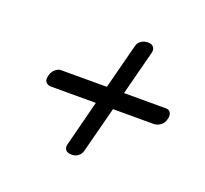

<svg xmlns="http://www.w3.org/2000/svg" viewBox="-84 -657 673 631"><g transform="rotate(20 252.0 -341.5)"><path d="M222 -126Q207.5 -126 201.8 -134Q196 -142 199 -153L240 -313H84.5Q71 -313 64.8 -320.8Q58.5 -328.5 62.5 -343.5Q66 -358 75.8 -366.5Q85.5 -375 96 -375H256L297 -533.5Q299.5 -544 309.8 -551.2Q320 -558.5 334 -558.5Q348 -558 353.5 -550.2Q359 -542.5 356.5 -532L316 -375H463.5Q473.5 -375 478.8 -366.5Q484 -358 480 -343.5Q476.5 -328.5 465.2 -320.8Q454 -313 442.5 -313H300L258 -151Q255 -140.5 245.5 -133Q236 -125.5 222 -126Z"/></g></svg>

Font: Fraunces 144pt Soft Black
Style: Italic
Weight: 900
Italic angle: -16°
Version: Version 1.000;[b76b70a41]